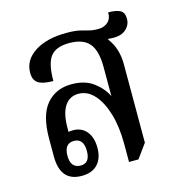

<svg xmlns="http://www.w3.org/2000/svg" viewBox="-94 -675 705 766"><g transform="rotate(-15 259.0 -292.5)"><path d="M151 9Q63 9 63 -95V-168Q63 -265 101.5 -310Q140 -355 205 -355Q260 -355 295 -329Q330 -303 347 -268V-388Q347 -456 321.5 -486Q296 -516 239 -516Q184 -516 161.5 -487Q139 -458 139 -386Q96 -386 77 -398.5Q58 -411 58 -441Q58 -494 107.5 -526Q157 -558 239 -558Q273 -558 292.5 -553.5Q312 -549 327.5 -544.5Q343 -540 366 -540Q391 -540 406.5 -554.5Q422 -569 421 -594Q454 -594 470.5 -585Q487 -576 487 -550Q487 -522 463.5 -504Q440 -486 395 -492L393 -489Q428 -444 428 -378V-54L386 4H347V-71Q347 -141 331 -195Q315 -249 287 -280Q259 -311 222 -311Q185 -311 165 -280.5Q145 -250 145 -191V-174Q152 -176 164 -176Q199 -176 219.5 -151Q240 -126 240 -84Q240 -40 217 -15.5Q194 9 151 9ZM158 -32Q196 -32 196 -82Q196 -134 156 -134Q116 -134 116 -83Q116 -32 158 -32Z"/></g></svg>

Font: Noto Serif Thai Condensed
Style: Regular
Weight: 400
Width: 3
Designer: Monotype Design Team
Foundry: Monotype Imaging Inc.
Version: Version 2.002; ttfautohint (v1.8.4.7-5d5b)